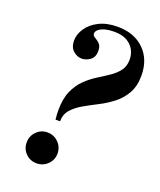

<svg xmlns="http://www.w3.org/2000/svg" viewBox="-143 -852 792 953"><g transform="rotate(20 253.0 -375.5)"><path d="M180 -224Q177 -250 177 -272Q177 -334 195 -374.5Q213 -415 241 -442.5Q269 -470 300.5 -489.5Q332 -509 360 -528Q388 -547 406 -570.5Q424 -594 424 -630Q424 -657 411.5 -680.5Q399 -704 373 -719Q347 -734 305 -734Q279 -734 258 -728.5Q237 -723 225 -713Q213 -703 213 -692Q213 -682 220.5 -676.5Q228 -671 238 -665Q248 -659 255.5 -648Q263 -637 263 -617Q263 -583 241.5 -568Q220 -553 198 -553Q173 -553 152.5 -571.5Q132 -590 132 -625Q132 -658 153.5 -690Q175 -722 215.5 -742.5Q256 -763 313 -763Q401 -763 453.5 -711.5Q506 -660 506 -575Q506 -519 484 -480.5Q462 -442 427.5 -415.5Q393 -389 354.5 -369.5Q316 -350 282 -330.5Q248 -311 226 -286Q204 -261 204 -224ZM165 12Q131 12 107.5 -11.5Q84 -35 84 -69Q84 -103 107.5 -127Q131 -151 165 -151Q199 -151 223 -127Q247 -103 247 -69Q247 -35 223 -11.5Q199 12 165 12Z"/></g></svg>

Font: Libre Bodoni SemiBold
Style: Italic
Weight: 600
Italic angle: -13°
Version: Version 2.003